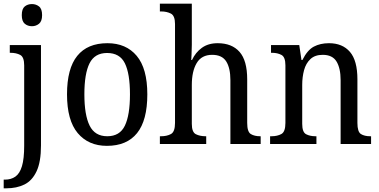

<svg xmlns="http://www.w3.org/2000/svg" viewBox="-29 -780 2055 1040"><path d="M144 -638Q121 -638 105 -651.5Q89 -665 89 -698Q89 -732 105 -745Q121 -758 144 -758Q166 -758 182.5 -745Q199 -732 199 -698Q199 -665 182.5 -651.5Q166 -638 144 -638ZM-9 240V193H-2Q31 193 54.5 176.5Q78 160 90 120Q102 80 102 9V-426Q102 -471 80.5 -482.5Q59 -494 28 -494H24V-536H193V8Q193 97 169 148Q145 199 103 219.5Q61 240 6 240Z M550 10Q450 10 392 -59Q334 -128 334 -269Q334 -409 389.5 -477.5Q445 -546 553 -546Q654 -546 711.5 -477.5Q769 -409 769 -269Q769 -128 713.5 -59Q658 10 550 10ZM552 -42Q620 -42 647.5 -99.5Q675 -157 675 -269Q675 -381 647.5 -437Q620 -493 551 -493Q484 -493 456 -437Q428 -381 428 -269Q428 -157 456.5 -99.5Q485 -42 552 -42Z M837 0V-42H844Q875 -42 897 -54Q919 -66 919 -114V-650Q919 -695 896.5 -706.5Q874 -718 844 -718H837V-760H1010V-537Q1010 -511 1008.5 -484Q1007 -457 1007 -455H1011Q1030 -496 1064.5 -521Q1099 -546 1150 -546Q1227 -546 1268.5 -499Q1310 -452 1310 -350V-114Q1310 -66 1329.5 -54Q1349 -42 1380 -42H1383V0H1219V-346Q1219 -411 1196.5 -447Q1174 -483 1120 -483Q1063 -483 1036.5 -438.5Q1010 -394 1010 -320V-109Q1010 -64 1032 -53Q1054 -42 1085 -42H1088V0Z M1434 0V-42H1442Q1473 -42 1495 -54Q1517 -66 1517 -114V-426Q1517 -471 1495.5 -482.5Q1474 -494 1444 -494H1439V-536H1592L1604 -455H1609Q1636 -509 1671 -527.5Q1706 -546 1753 -546Q1826 -546 1866.5 -499Q1907 -452 1907 -350V-114Q1907 -66 1926 -54Q1945 -42 1976 -42H1981V0H1816V-346Q1816 -410 1794 -446.5Q1772 -483 1719 -483Q1677 -483 1652.5 -460Q1628 -437 1618 -400Q1608 -363 1608 -320V-109Q1608 -64 1629 -53Q1650 -42 1680 -42H1685V0Z"/></svg>

Font: Noto Serif Khmer SemiCondensed
Style: Regular
Weight: 400
Width: 4
Designer: Danh Hong and the Monotype Design Team
Foundry: Monotype Imaging Inc.
Version: Version 2.004; ttfautohint (v1.8.4.7-5d5b)